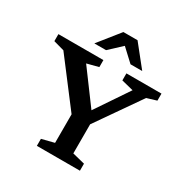

<svg xmlns="http://www.w3.org/2000/svg" viewBox="-206 -1093 1210 1257"><g transform="rotate(30 399.0 -464.0)"><path d="M84.5 -628.5 3.5 -651V-704H343.5V-651L256.5 -628.5L457 -357.5L424 -356.5L607.5 -628.5L517.5 -651V-704H782.5V-651L709.5 -628.5L478.5 -296.5V-76.5L572.5 -53V0H247V-53L340.5 -76.5V-292.5ZM403.5 -869H433.5L326 -769H237.5L365 -928.5H472L599.5 -769H511Z"/></g></svg>

Font: Newsreader 7pt Medium
Style: Regular
Weight: 500
Designer: Hugues Gentile
Foundry: Production Type
Version: Version 1.003